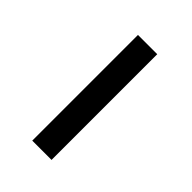

<svg xmlns="http://www.w3.org/2000/svg" viewBox="34 -223 542 542"><g transform="rotate(-45 305.0 48.5)"><path d="M89 10V87H511V10Z"/></g></svg>

Font: Necto Mono
Style: Regular
Weight: 400
Designer: Marco Condello
Foundry: Collletttivo
Version: Version 1.300;Glyphs 3.2 (3217)